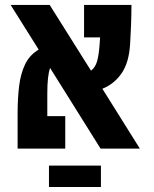

<svg xmlns="http://www.w3.org/2000/svg" viewBox="-20 -606 626 783"><path d="M390.1 0 184.1 -329.1Q178.7 -313 175.8 -287.6Q172.9 -262.2 172.9 -224.1V-132.3H246.1V0H51.8V-144.5Q51.8 -203.6 57.9 -254.4Q64 -305.2 82.3 -343.5Q100.6 -381.8 137.7 -403.8L23.4 -585.9H182.6L351.1 -317.9Q369.1 -331.1 376.2 -357.2Q383.3 -383.3 386.2 -424.3Q387.2 -440.4 388.2 -453.6H322.8V-585.9H516.1Q516.1 -547.4 514.4 -503.2Q512.7 -459 510.7 -428.2Q506.3 -350.6 475.6 -306.6Q444.8 -262.7 397.5 -244.1L550.3 0ZM391.6 69.3V156.7H179.7V69.3Z"/></svg>

Font: Cascadia Mono
Style: Bold
Weight: 700
Monospace: yes
Designer: Aaron Bell
Foundry: Saja Typeworks
Version: Version 2404.023; ttfautohint (v1.8.4)